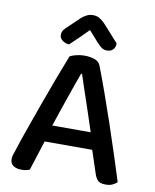

<svg xmlns="http://www.w3.org/2000/svg" viewBox="-91 -892 784 970"><g transform="rotate(10 301.0 -407.0)"><path d="M305 -746Q286 -727 262.5 -703.5Q239 -680 213 -656Q192 -658 178 -669Q164 -680 164 -697Q164 -712 172 -722.5Q180 -733 196 -747L247 -796Q277 -823 306 -823Q325 -823 339 -815.5Q353 -808 368 -793L449 -703Q449 -682 437.5 -670.5Q426 -659 406 -659Q392 -659 380.5 -666.5Q369 -674 352 -693ZM421 -152H177L128 1Q119 5 109 7Q99 9 85 9Q60 9 44 -2Q28 -13 28 -35Q28 -46 31 -56.5Q34 -67 39 -80Q52 -122 75.5 -188.5Q99 -255 125.5 -329Q152 -403 179 -474.5Q206 -546 226 -597Q236 -603 257 -608.5Q278 -614 300 -614Q329 -614 352 -606Q375 -598 383 -578Q405 -521 431 -448.5Q457 -376 483 -299Q509 -222 533 -148Q557 -74 576 -14Q567 -4 552.5 2.5Q538 9 518 9Q491 9 479 -1.5Q467 -12 459 -37ZM299 -521Q289 -494 277 -460Q265 -426 252 -388.5Q239 -351 226 -312.5Q213 -274 201 -238H398Q385 -278 371.5 -318.5Q358 -359 345.5 -396Q333 -433 322 -465.5Q311 -498 304 -521Z"/></g></svg>

Font: Baloo Paaji 2 Medium
Style: Regular
Weight: 500
Designer: Shuchita Grover, Noopur Datye and Ek Type
Foundry: Ek Type
Version: Version 1.640;hotconv 1.0.111;makeotfexe 2.5.65597; ttfautoh